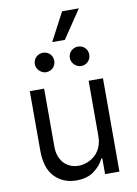

<svg xmlns="http://www.w3.org/2000/svg" viewBox="-103 -1032 787 1105"><g transform="rotate(-10 290.5 -479.5)"><path d="M76.7 -198.9V-545.5H160.5V-204.5Q160.5 -177.6 168.5 -153.6Q176.5 -129.6 191.8 -112Q207 -94.5 229.2 -84.2Q251.4 -73.9 279.8 -73.9Q311.4 -73.9 343.8 -89.8Q360.1 -98 374.1 -110.1Q388.1 -122.2 398.4 -138.7Q408.7 -155.2 414.6 -176.1Q420.5 -197.1 420.5 -223V-545.5H504.3V0H420.5V-92.3H414.8Q405.5 -71.7 390.4 -54.3Q375.4 -36.9 355.1 -22Q315.3 7.1 252.8 7.1Q176.1 7.1 126.4 -43.7Q76.7 -94.5 76.7 -198.9ZM252.8 -801.1 339.5 -965.9H437.5L326.7 -801.1ZM393.5 -750Q405.9 -750 416.2 -745.7Q426.5 -741.5 434.1 -733.8Q441.8 -726.2 446 -715.9Q450.3 -705.6 450.3 -693.2Q450.3 -681.5 445.8 -671Q441.4 -660.5 433.8 -652.9Q426.1 -645.2 415.7 -640.8Q405.2 -636.4 393.5 -636.4Q382.5 -636.4 372.2 -641.2Q361.9 -646 353.9 -653.8Q345.9 -661.6 341.3 -671.9Q336.6 -682.2 336.6 -693.2Q336.6 -704.9 341.1 -715.4Q345.5 -725.9 353.2 -733.5Q360.8 -741.1 371.3 -745.6Q381.7 -750 393.5 -750ZM188.9 -750Q201.3 -750 211.6 -745.7Q221.9 -741.5 229.6 -733.8Q237.2 -726.2 241.5 -715.9Q245.7 -705.6 245.7 -693.2Q245.7 -681.5 241.3 -671Q236.9 -660.5 229.2 -652.9Q221.6 -645.2 211.1 -640.8Q200.6 -636.4 188.9 -636.4Q177.9 -636.4 167.6 -641.2Q157.3 -646 149.3 -653.8Q141.3 -661.6 136.7 -671.9Q132.1 -682.2 132.1 -693.2Q132.1 -704.9 136.5 -715.4Q141 -725.9 148.6 -733.5Q156.2 -741.1 166.7 -745.6Q177.2 -750 188.9 -750Z"/></g></svg>

Font: Inter P
Style: Regular
Weight: 400
Designer: Rasmus Andersson
Foundry: rsms
Version: Version 3.018;git-588b23468